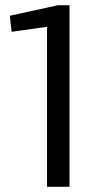

<svg xmlns="http://www.w3.org/2000/svg" viewBox="-20 -723 391 743"><path d="M249 0H162V-664L195 -624L25 -600L18 -662L205 -703H249Z"/></svg>

Font: Pathway Extreme
Style: Regular
Weight: 400
Designer: Eduardo Rodriguez Tunni
Foundry: Eduardo Rodriguez Tunni
Version: Version 1.001;gftools[0.9.26]